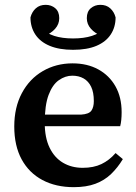

<svg xmlns="http://www.w3.org/2000/svg" viewBox="-20 -760 563 794"><path d="M285 14Q211 14 155.5 -15.5Q100 -45 69.5 -101Q39 -157 39 -237Q39 -316 70.5 -375Q102 -434 157 -466Q212 -498 280 -498Q341 -498 386.5 -473Q432 -448 457.5 -403Q483 -358 483 -296Q483 -279 481.5 -264Q480 -249 477 -238H99V-286H315Q348 -288 358 -302.5Q368 -317 368 -342Q368 -378 357 -401Q346 -424 326 -435.5Q306 -447 279 -447Q250 -447 223.5 -428.5Q197 -410 181 -367.5Q165 -325 165 -252Q165 -191 185 -149.5Q205 -108 240.5 -87Q276 -66 322 -66Q367 -66 399.5 -81.5Q432 -97 458 -127L488 -102Q467 -67 439.5 -40.5Q412 -14 374.5 0Q337 14 285 14ZM282 -554Q225 -554 185.5 -570.5Q146 -587 126 -617.5Q106 -648 106 -688Q112 -711 128 -725.5Q144 -740 169 -740Q192 -740 208.5 -726Q225 -712 225 -685Q225 -660 208 -641Q191 -622 165 -612L145 -646Q172 -622 204.5 -611.5Q237 -601 282 -601Q327 -601 360 -611.5Q393 -622 419 -646L399 -612Q373 -622 356 -641Q339 -660 339 -685Q339 -712 355.5 -726Q372 -740 395 -740Q420 -740 436 -725.5Q452 -711 458 -688Q458 -648 438 -617.5Q418 -587 379 -570.5Q340 -554 282 -554Z"/></svg>

Font: Source Serif 4 18pt SemiBold
Style: Regular
Weight: 600
Designer: Frank Grießhammer
Foundry: Adobe Systems Incorporated
Version: Version 4.004;hotconv 1.0.116;makeotfexe 2.5.65601